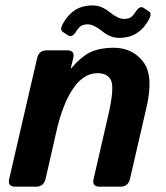

<svg xmlns="http://www.w3.org/2000/svg" viewBox="-20 -702 626 722"><path d="M216.3 -582Q204.1 -589.8 215.8 -611.8Q234.4 -646 261.7 -663.8Q289.1 -681.6 329.1 -681.6Q361.3 -681.6 392.6 -656.2Q423.8 -630.9 445.8 -630.9Q460.9 -630.9 470 -635.7Q479 -640.6 490.7 -658.7Q505.9 -681.6 520 -672.4L540 -659.2Q552.2 -651.4 540.5 -629.4Q522 -595.2 494.6 -577.4Q467.3 -559.6 427.2 -559.6Q395 -559.6 363.8 -585Q332.5 -610.4 310.5 -610.4Q295.4 -610.4 286.4 -605.5Q277.3 -600.6 265.6 -582.5Q250.5 -559.6 236.3 -568.8ZM37.1 0Q7.8 0 14.6 -29.3L119.6 -483.4Q126.5 -512.7 155.3 -512.7H232.4Q262.7 -512.7 255.4 -483.4L246.1 -445.3H248Q287.1 -491.2 322.5 -506.8Q357.9 -522.5 406.7 -522.5Q477.5 -522.5 518.1 -470.2Q558.6 -418 531.2 -299.8L468.8 -29.3Q461.9 0 432.6 0H354.5Q325.2 0 332 -29.3L386.2 -264.6Q410.2 -368.2 398.4 -397.5Q386.7 -426.8 346.2 -426.8Q294.9 -426.8 255.4 -369.6Q215.8 -312.5 191.9 -207L151.4 -29.3Q144.5 0 115.2 0Z"/></svg>

Font: Istok
Style: Bold Italic
Weight: 700
Italic angle: -13°
Designer: Andrey V. Panov
Foundry: Andrey V. Panov
Version: Version 1.0.3